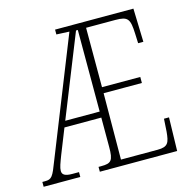

<svg xmlns="http://www.w3.org/2000/svg" viewBox="-107 -817 914 921"><g transform="rotate(-15 350.0 -357.0)"><path d="M-2 0H180V-24H147C111 -24 97 -33 97 -52C97 -69 105 -89 119 -126L168 -249H351V-103C351 -35 340 -24 291 -24H277V0H661L665 -166H640L636 -102C631 -50 625 -30 572 -30H390L392 -359H582V-389H392V-684H537C600 -684 609 -670 612 -596L614 -548H640L635 -714H246V-690L310 -687L80 -110C51 -34 45 -24 11 -24H-2ZM180 -279 342 -684H351V-279Z"/></g></svg>

Font: Noto Serif Devanagari ExtraCondensed ExtraLight
Style: Regular
Weight: 200
Width: 2
Designer: Universal Thirst, Indian Type Foundry and the Monotype Design Team
Foundry: Monotype Imaging Inc.
Version: Version 2.004